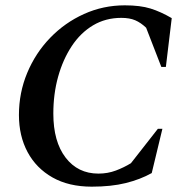

<svg xmlns="http://www.w3.org/2000/svg" viewBox="-20 -690 706 720"><path d="M324 10Q238 10 177 -24.5Q116 -59 83.5 -119.5Q51 -180 51 -259Q51 -342 82 -416.5Q113 -491 168 -548Q223 -605 295 -637.5Q367 -670 448 -670Q506 -670 544.5 -658Q583 -646 624 -622L602 -439H585L528 -586Q508 -605 487 -614Q466 -623 435 -623Q376 -623 329 -595Q282 -567 249 -517Q216 -467 198 -402.5Q180 -338 180 -264Q180 -159 226 -99Q272 -39 349 -39Q384 -39 414.5 -50.5Q445 -62 471 -78L572 -207H589L549 -41Q506 -17 451.5 -3.5Q397 10 324 10Z"/></svg>

Font: Spectral SC SemiBold
Style: Italic
Weight: 600
Italic angle: -10°
Designer: Jean-Baptiste Levee
Foundry: Production Type
Version: Version 2.001